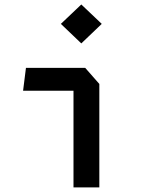

<svg xmlns="http://www.w3.org/2000/svg" viewBox="-20 -816 660 836"><path d="M300 0H412.5V-450.5L351 -520.5H93L80.5 -421H300ZM245 -712 334 -627 423 -712 334 -796.5Z"/></svg>

Font: Monaspace Krypton Medium
Style: Regular
Weight: 500
Designer: Riley Cran & the Lettermatic Team
Foundry: Lettermatic
Version: Version 1.101 (Monaspace Krypton)